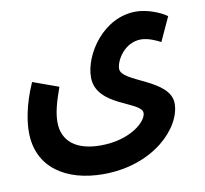

<svg xmlns="http://www.w3.org/2000/svg" viewBox="-78 -559 935 875"><g transform="rotate(-10 389.0 -122.0)"><path d="M30 -17C30 150 164 230 332 230C565 230 707 81 707 -31C707 -145 485 -167 485 -230C485 -269 530 -345 606 -345C638 -345 676 -328 696 -317L747 -428C711 -454 651 -474 605 -474C454 -474 352 -320 352 -214C352 -78 560 -68 560 -13C560 26 481 99 342 99C232 99 166 51 166 -40C166 -79 177 -126 203 -197L84 -240C39 -138 30 -61 30 -17Z"/></g></svg>

Font: Noto Sans Arabic UI Cn
Style: Bold
Weight: 700
Width: 3
Designer: Monotype Design Team, Nadine Chahine and Nizar Qandah
Foundry: Monotype Imaging Inc.
Version: Version 2.010